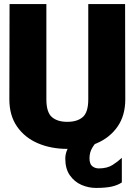

<svg xmlns="http://www.w3.org/2000/svg" viewBox="-20 -720 662 944"><path d="M311 12Q231 12 166.5 -15.5Q102 -43 64 -97.5Q26 -152 26 -232L27 -700H208V-232Q208 -168 235 -144.5Q262 -121 311 -121Q360 -121 387 -144.5Q414 -168 414 -232V-700H595L596 -232Q596 -152 558 -97.5Q520 -43 455.5 -15.5Q391 12 311 12ZM452 204Q415 204 380.5 189Q346 174 323.5 142Q301 110 301 60Q301 37 310.5 16Q320 -5 341 -31H464Q448 -17 434 6Q420 29 420 58Q420 86 433.5 97Q447 108 466 108Q507 108 533.5 91Q560 74 579 56V177Q558 191 528.5 197.5Q499 204 452 204Z"/></svg>

Font: Panamera Black
Style: Regular
Weight: 900
Designer: Bastien Sozeau
Foundry: NBR — Bastien Sozeau
Version: Version 3.002; ttfautohint (v1.8.4.7-5d5b);gftools[0.9.33]